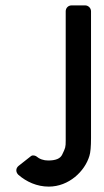

<svg xmlns="http://www.w3.org/2000/svg" viewBox="-20 -687 388 713"><path d="M312 -108C316 -120 318 -143 318 -174V-645C318 -657 308 -667 296 -667H246C233 -667 224 -657 224 -645V-165C224 -140 223 -138 211 -113C204 -98 187 -91 159 -91C142 -91 127 -96 114 -107C109 -110 100 -111 96 -108L49 -71C38 -62 38 -48 48 -38C78 -12 117 6 161 6C236 6 295 -51 312 -108Z"/></svg>

Font: DIN Rundschrift
Style: Eng
Weight: 400
Width: 3
Version: Version 1.027